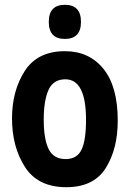

<svg xmlns="http://www.w3.org/2000/svg" viewBox="-20 -770 540 799"><path d="M317 -679Q317 -750 250 -750Q183 -750 183 -679Q183 -608 250 -608Q317 -608 317 -679ZM470 -268Q470 -410 410.5 -483.5Q351 -557 250 -557Q136 -557 83 -474.5Q30 -392 30 -277Q30 -159 84 -75Q138 9 256 9Q370 9 420 -70.5Q470 -150 470 -268ZM162 -272Q162 -352 182 -396Q202 -440 252 -440Q338 -440 338 -271Q338 -185 319 -146.5Q300 -108 253 -108Q203 -108 182.5 -149.5Q162 -191 162 -272Z"/></svg>

Font: Noto Sans Mono UI Condensed
Style: Bold
Weight: 700
Width: 3
Designer: Monotype Design team
Foundry: Monotype Imaging Inc.
Version: 1.000